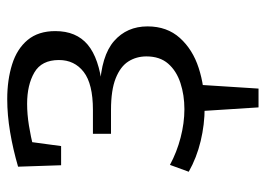

<svg xmlns="http://www.w3.org/2000/svg" viewBox="-122 -455 735 531"><g transform="rotate(-90 245.5 -189.5)"><path d="M277 -14 266 158H214L203 -14ZM36 -35 55 -87Q90 -68 130.5 -57.5Q171 -47 209 -47Q248 -47 281.5 -58Q315 -69 335 -92Q355 -115 355 -152Q355 -180 341 -202Q327 -224 294.5 -237Q262 -250 207 -250H141V-300H207Q279 -300 312 -325.5Q345 -351 345 -394Q345 -442 310.5 -462Q276 -482 224 -482Q195 -482 164 -477Q133 -472 101 -464L120 -484L107 -388H54L50 -507Q98 -521 145.5 -529Q193 -537 237 -537Q290 -537 333 -523.5Q376 -510 400.5 -480.5Q425 -451 425 -404Q425 -346 387.5 -314.5Q350 -283 270 -274L268 -281Q357 -277 397.5 -241.5Q438 -206 438 -149Q438 -95 406 -59.5Q374 -24 323 -7.5Q272 9 213 9Q167 9 121 -2Q75 -13 36 -35Z"/></g></svg>

Font: Pack4
Style: Regular
Weight: 400
Version: Version 2.002